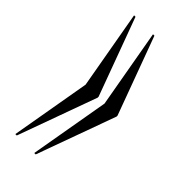

<svg xmlns="http://www.w3.org/2000/svg" viewBox="-172 -685 574 574"><g transform="rotate(45 115.0 -398.0)"><path d="M202 -398 111 -147H105L149 -400L105 -649H111L202 -402ZM122 -398 31 -147H25L69 -400L25 -649H31L122 -402Z"/></g></svg>

Font: Cathisma Unicode
Style: Normal
Weight: 400
Version: Version 1.0